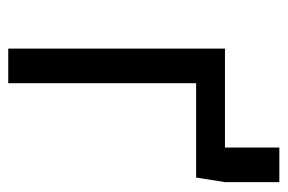

<svg xmlns="http://www.w3.org/2000/svg" viewBox="-136 -562 698 466"><g transform="rotate(90 213.0 -329.0)"><path d="M422 -658V-526L411 -456H182V0H98V-526H338V-658Z"/></g></svg>

Font: FiraSans
Style: Regular
Weight: 350
Designer: Carrois Corporate & Edenspiekermann AG
Foundry: Carrois Corporate GbR & Edenspiekermann AG
Version: Version 3.106;PS 003.106;hotconv 1.0.70;makeotf.lib2.5.58329